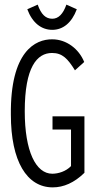

<svg xmlns="http://www.w3.org/2000/svg" viewBox="-20 -800 415 830"><path d="M267 -780C253 -740 233 -719 206 -719C178 -719 158 -737 143 -780L98 -760C120 -701 159 -671 206 -671C252 -671 290 -701 312 -760ZM208 10C255 10 301 -10 345 -53V-297H207V-240H287V-82C265 -59 232 -49 206 -49C135 -49 87 -146 87 -319C87 -510 140 -571 205 -571C250 -571 273 -546 304 -496L344 -532C321 -589 267 -630 206 -630C133 -631 24 -578 27 -304C27 -103 96 10 208 10Z"/></svg>

Font: Inconsolata Condensed
Style: Regular
Weight: 400
Width: 3
Monospace: yes
Designer: Raph Levien, Cyreal, Brenton Simpson
Foundry: Raph Levien, Cyreal, Google
Version: Version 3.100